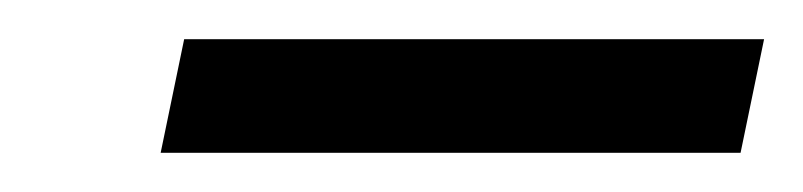

<svg xmlns="http://www.w3.org/2000/svg" viewBox="-20 -716 410 98"><path d="M62 -638 74 -696H370L358 -638Z"/></svg>

Font: Be Vietnam Pro Light
Style: Italic
Weight: 300
Italic angle: -12°
Designer: Lam Bao, Tony Le, Vietanh Nguyen
Foundry: Yellow Type Foundry
Version: Version 1.002; ttfautohint (v1.8.3)